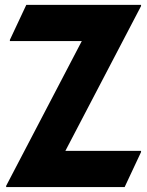

<svg xmlns="http://www.w3.org/2000/svg" viewBox="-20 -757 596 777"><path d="M4.9 0V-4.9L311 -590.8H20V-595.7L86.4 -737.3H550.8V-732.4L244.6 -146.5H550.8V-141.6L484.4 0Z"/></svg>

Font: Nova Round
Style: Bold
Weight: 700
Designer: Wojciech Kalinowski "wmk69" (wmk69@o2.pl)
Foundry: Wojciech Kalinowski "wmk69" (wmk69@o2.pl)
Version: Version 3.1.0; 2021-05-23